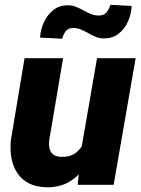

<svg xmlns="http://www.w3.org/2000/svg" viewBox="-20 -771 587 801"><path d="M316.9 -136.7 384.8 -528.3H545.9L454.1 0H304.2ZM347.2 -236.3 388.7 -237.3Q383.8 -192.4 369.1 -147.9Q354.5 -103.5 328.6 -67.4Q302.7 -31.2 264.4 -10Q226.1 11.2 173.8 10.3Q130.4 9.3 100.3 -6.3Q70.3 -22 52.2 -49.1Q34.2 -76.2 27.8 -111.3Q21.5 -146.5 25.4 -186.5L82.5 -528.3H243.2L185.1 -184.6Q183.6 -170.4 185.3 -158.2Q187 -146 192.6 -137Q198.2 -127.9 208.5 -122.6Q218.8 -117.2 234.9 -116.7Q271.5 -115.2 294.4 -132.1Q317.4 -148.9 329.8 -176.8Q342.3 -204.6 347.2 -236.3ZM440.9 -751 529.3 -746.1Q527.8 -712.9 514.2 -681.9Q500.5 -650.9 475.1 -630.6Q449.7 -610.4 412.6 -610.8Q394.5 -610.8 378.4 -617.7Q362.3 -624.5 347.2 -633.3Q332 -642.1 316.2 -648.4Q300.3 -654.8 283.2 -654.3Q262.7 -653.3 253.4 -639.9Q244.1 -626.5 239.3 -609.4L147 -614.3Q148.9 -647 163.1 -678Q177.2 -709 202.6 -729.2Q228 -749.5 265.1 -749Q282.7 -748.5 298.6 -741.9Q314.5 -735.4 329.8 -726.8Q345.2 -718.3 361.1 -711.9Q377 -705.6 394.5 -706.5Q415 -707 425 -720Q435.1 -732.9 440.9 -751Z"/></svg>

Font: Roboto Black
Style: Italic
Weight: 900
Italic angle: -12°
Designer: Christian Robertson
Foundry: Google
Version: Version 3.0; 2020